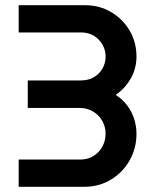

<svg xmlns="http://www.w3.org/2000/svg" viewBox="-20 -720 602 740"><path d="M52 0V-105H289Q318 -105 340 -118.5Q362 -132 374.5 -155Q387 -178 387 -204Q387 -231 374.5 -253.5Q362 -276 339 -290Q316 -304 286 -304H87V-410H292Q321 -410 342 -422.5Q363 -435 375 -456Q387 -477 387 -502Q387 -527 375 -548Q363 -569 342 -582Q321 -595 292 -595H52V-700H307Q364 -700 409 -673Q454 -646 480 -601.5Q506 -557 506 -502Q506 -457 484.5 -418.5Q463 -380 426 -354Q452 -338 470 -314Q488 -290 497 -262Q506 -234 506 -204Q506 -149 480 -102.5Q454 -56 408 -28Q362 0 304 0Z"/></svg>

Font: MuseoModerno Thin Medium
Style: Regular
Weight: 500
Version: Version 1.003